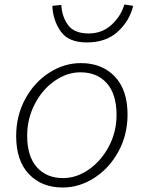

<svg xmlns="http://www.w3.org/2000/svg" viewBox="-20 -822 640 855"><path d="M52 -216Q52 -307 92.5 -381.5Q133 -456 199.5 -498.5Q266 -541 340 -541Q434 -541 491 -481.5Q548 -422 548 -312Q548 -221 507 -146.5Q466 -72 399.5 -29.5Q333 13 259 13Q166 13 109 -46.5Q52 -106 52 -216ZM499 -310Q499 -402 456 -451Q413 -500 338 -500Q278 -500 223 -461.5Q168 -423 134.5 -358Q101 -293 101 -218Q101 -126 144 -77.5Q187 -29 261 -29Q321 -29 376 -67.5Q431 -106 465 -170.5Q499 -235 499 -310ZM213 -796 253 -800Q256 -747 283.5 -710Q311 -673 375 -673Q434 -673 476 -711Q518 -749 534 -802L573 -796Q557 -729 504.5 -681Q452 -633 367 -633Q285 -633 250.5 -682Q216 -731 213 -796Z"/></svg>

Font: Nebula Sans Light
Style: Regular
Weight: 300
Italic angle: -9°
Designer: Paul D. Hunt for Adobe (as Source Sans)
Foundry: Nebula Entertainment & Broadcasting LLC
Version: Version 1.010